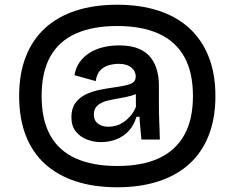

<svg xmlns="http://www.w3.org/2000/svg" viewBox="-20 -679 992 812"><path d="M476 113Q378 113 301 88Q224 63 170.5 14.5Q117 -34 89 -106Q61 -178 61 -273Q61 -367 89 -439Q117 -511 170.5 -560Q224 -609 301 -634Q378 -659 476 -659Q573 -659 650 -634Q727 -609 780.5 -560Q834 -511 862.5 -439Q891 -367 891 -273Q891 -178 862.5 -106Q834 -34 780.5 14.5Q727 63 650 88Q573 113 476 113ZM476 23Q581 23 651.5 -9.5Q722 -42 759 -107.5Q796 -173 796 -273Q796 -373 759.5 -438.5Q723 -504 651.5 -536.5Q580 -569 476 -569Q371 -569 299.5 -536.5Q228 -504 192 -438.5Q156 -373 156 -273Q156 -173 192 -107.5Q228 -42 299.5 -9.5Q371 23 476 23ZM438 -143Q454 -143 470.5 -147.5Q487 -152 502.5 -162.5Q518 -173 531.5 -188.5Q545 -204 555 -227L554 -301L572 -296Q560 -281 536.5 -274.5Q513 -268 485.5 -263.5Q458 -259 433.5 -253Q409 -247 393 -233.5Q377 -220 377 -195Q377 -169 394.5 -156Q412 -143 438 -143ZM407 -78Q376 -78 347.5 -89Q319 -100 300.5 -123Q282 -146 282 -183Q282 -220 298.5 -243Q315 -266 341.5 -279Q368 -292 399 -298.5Q430 -305 460 -309Q497 -314 517.5 -319.5Q538 -325 546 -333Q554 -341 554 -355Q554 -370 546 -382Q538 -394 522 -401.5Q506 -409 480 -409Q461 -409 440 -403Q419 -397 404 -381.5Q389 -366 385 -336L295 -361Q300 -392 316.5 -415.5Q333 -439 358 -455Q383 -471 415 -479Q447 -487 484 -487Q535 -487 568 -472.5Q601 -458 619 -433.5Q637 -409 644.5 -379.5Q652 -350 652 -320V-233Q652 -216 652.5 -198.5Q653 -181 653.5 -163Q654 -145 655 -126.5Q656 -108 656 -89H578Q576 -114 573.5 -138Q571 -162 570 -185H557Q547 -150 525 -126Q503 -102 472.5 -90Q442 -78 407 -78Z"/></svg>

Font: Bricolage Grotesque 96pt ExtraBold Medium
Style: Regular
Weight: 500
Version: Version 1.001;gftools[0.9.33.dev8+g029e19f]